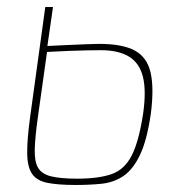

<svg xmlns="http://www.w3.org/2000/svg" viewBox="-20 -525 501 547"><path d="M196 2Q146 2 115.5 -4Q85 -10 71.5 -29.5Q58 -49 57.5 -88Q57 -127 66 -193L109 -505H131L115 -394Q118 -394 136 -395Q154 -396 178.5 -397Q203 -398 226.5 -399Q250 -400 262 -400Q329 -400 364 -381Q399 -362 409 -318.5Q419 -275 410 -203Q399 -126 379 -84Q359 -42 331.5 -23.5Q304 -5 269.5 -1.5Q235 2 196 2ZM200 -16Q261 -16 298 -29Q335 -42 355.5 -82.5Q376 -123 388 -203Q397 -268 387 -307Q377 -346 347 -364Q317 -382 267 -382Q251 -382 226.5 -381.5Q202 -381 177 -380Q152 -379 134.5 -378Q117 -377 114 -377L88 -192Q80 -135 79 -100Q78 -65 88.5 -47Q99 -29 126 -22.5Q153 -16 200 -16Z"/></svg>

Font: Genos Thin
Style: Italic
Weight: 100
Italic angle: -8°
Designer: Robert E. Leuschke
Foundry: Robert E. Leuschke
Version: Version 1.010